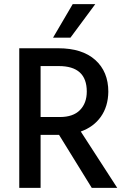

<svg xmlns="http://www.w3.org/2000/svg" viewBox="-20 -907 608 927"><path d="M320 -725H236L331 -887H440ZM176 0H73V-674H261Q377 -674 440 -617.5Q503 -561 503 -464Q502 -393 467 -343.5Q432 -294 370 -272L546 0H423L265 -256H176ZM264 -588H176V-342H269Q333 -342 366 -375.5Q399 -409 399 -465Q399 -588 264 -588Z"/></svg>

Font: Hind Colombo Medium
Style: Regular
Weight: 500
Designer: Jyotish Sonowal, Aditi Pimprikar
Foundry: Indian Type Foundry
Version: Version 1.000;PS 1.0;hotconv 1.0.86;makeotf.lib2.5.63406; tt